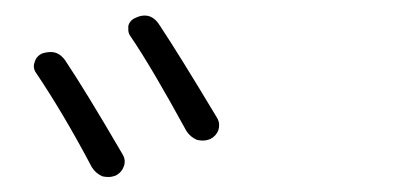

<svg xmlns="http://www.w3.org/2000/svg" viewBox="-20 -871 540 252"><path d="M27.3 -775.4Q24.4 -779.3 24.4 -784.2Q24.4 -787.1 25.4 -789.1Q27.3 -796.9 35.2 -800.8Q41 -802.7 46.9 -802.7Q57.6 -802.7 65.4 -792Q92.8 -751 140.6 -668.9Q145.5 -661.1 142.6 -652.8Q139.6 -644.5 131.8 -640.6Q127 -638.7 122.1 -638.7Q118.2 -638.7 114.3 -639.6Q105.5 -643.6 100.6 -651.4Q63.5 -721.7 27.3 -775.4ZM151.4 -823.2Q148.4 -827.1 148.4 -832Q148.4 -835 148.4 -836.9Q150.4 -844.7 158.2 -847.7Q164.1 -850.6 169.9 -850.6Q181.6 -850.6 189.5 -837.9Q214.8 -799.8 264.6 -716.8Q267.6 -711.9 267.6 -707Q267.6 -703.1 266.6 -700.2Q263.7 -692.4 255.9 -688.5Q251 -686.5 246.1 -686.5Q242.2 -686.5 238.3 -687.5Q229.5 -691.4 224.6 -699.2Q178.7 -783.2 151.4 -823.2Z"/></svg>

Font: Gen Jyuu Gothic P Light
Style: Regular
Weight: 200
Designer: [Source Han Sans]
Ryoko NISHIZUKA  (kana & ideographs); Paul D. Hunt (Latin, Greek & Cyrillic); Wenlong ZHANG  (bopomofo
Version: Version 1.002.20150607